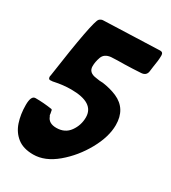

<svg xmlns="http://www.w3.org/2000/svg" viewBox="-179 -813 808 909"><g transform="rotate(30 225.0 -358.5)"><path d="M149 5Q95 5 62.5 -20.5Q30 -46 16 -88Q2 -130 2 -181Q2 -232 26 -232Q70 -232 116 -225Q118 -225 119.5 -222.5Q121 -220 121 -219Q121 -218 121.5 -216Q122 -214 122 -212Q124 -206 124 -201Q124 -200 124.5 -197Q125 -194 128 -190Q139 -159 181 -159Q228 -159 253 -194Q278 -229 278 -272Q278 -352 152 -352Q109 -352 62 -342L58 -341Q52 -340 43 -340Q33 -340 33 -355Q33 -358 34 -359Q80 -683 99 -702Q108 -711 120 -711L425 -722Q441 -722 441 -704Q441 -677 434 -639L431 -616Q429 -587 400 -585Q354 -582 310 -581Q274 -581 238 -579Q203 -575 193.5 -548.5Q184 -522 184 -498Q184 -463 227 -458Q247 -454 266 -454Q309 -448 344 -433Q419 -400 419 -311Q419 -247 378 -173Q337 -99 275 -47Q213 5 149 5Z"/></g></svg>

Font: Bangerz
Style: Regular
Weight: 400
Designer: vernon adams
Foundry: Vernon Adams
Version: Version 2.10;February 7, 2025;FontCreator 13.0.0.2683 64-bit